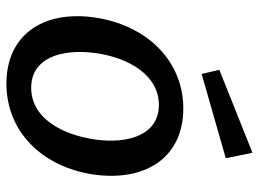

<svg xmlns="http://www.w3.org/2000/svg" viewBox="-124 -671 805 597"><g transform="rotate(90 278.5 -372.5)"><path d="M240 10C391 10 500 -103 523 -263C545 -425 468 -540 317 -540C170 -540 57 -427 34 -262C12 -102 90 10 240 10ZM197 -652 210 -597 472 -672 455 -755ZM253 -67C159 -67 131 -163 145 -267C159 -369 213 -464 306 -464C399 -464 428 -370 414 -267C399 -162 347 -67 253 -67Z"/></g></svg>

Font: Cheyenne Sans Medium
Style: Italic
Weight: 500
Italic angle: -8.13011°
Designer: The Public Sans project authors (U.S. Web Design System), Libre Franklin designed by Pablo Impallari and Rodrigo Fuenzal
Foundry: The Cheyenne Sans Project Authors
Version: Version 2.007